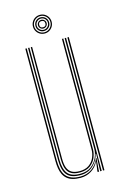

<svg xmlns="http://www.w3.org/2000/svg" viewBox="-114 -778 538 836"><g transform="rotate(-15 155.0 -360.0)"><path d="M142.5 5.5Q122.2 5.5 107.2 1.1Q92.2 -3.2 82.2 -11.8Q72.2 -20.2 66.2 -32.4Q60.2 -44.5 57.6 -60.1Q55 -75.8 55 -94.2V-600H61.2V-94.8Q61.2 -72.8 65.1 -55.1Q69 -37.5 78.2 -25.4Q87.5 -13.2 103.5 -6.8Q119.5 -0.2 143.2 -0.2Q173 -0.2 195.6 -16.2Q218.2 -32.2 228.8 -60.2H231L226.8 -7.2V0H220.2V-5L225.5 -44.8H224.2Q213.5 -22 191.5 -8.2Q169.5 5.5 142.5 5.5ZM244.5 0V-600H250.8V0ZM145.5 -18Q126.5 -18 113.8 -23.1Q101 -28.2 93.5 -38.1Q86 -48 82.8 -62.5Q79.5 -77 79.5 -95.8V-600H85.5V-96Q85.5 -72 91.1 -56Q96.8 -40 109.9 -31.9Q123 -23.8 146 -23.8Q172.2 -23.8 188.6 -35.6Q205 -47.5 212.5 -65.4Q220 -83.2 220 -100.8V-600H226.2V-101Q226.2 -82.8 218.1 -63.4Q210 -44 192.4 -31Q174.8 -18 145.5 -18ZM144 -6.2Q102 -6.2 84.6 -27.6Q67.2 -49 67.2 -95V-600H73.2V-95.2Q73.2 -52.5 89.4 -32.2Q105.5 -12 145 -12Q175.8 -12 195 -26.5Q214.2 -41 223.2 -61.9Q232.2 -82.8 232.2 -101.2V-600H238.5V0H232.2V-15L234.5 -78.8H232.2Q226.2 -50.5 203 -28.2Q179.8 -6 144 -6.2ZM154 -642Q142.5 -642 132.9 -647.6Q123.2 -653.2 117.6 -662.9Q112 -672.5 112 -684Q112 -695.8 117.6 -705.2Q123.2 -714.8 132.9 -720.4Q142.5 -726 154 -726Q165.8 -726 175.2 -720.4Q184.8 -714.8 190.4 -705.2Q196 -695.8 196 -684Q196 -672.5 190.4 -662.9Q184.8 -653.2 175.2 -647.6Q165.8 -642 154 -642ZM154 -647.5Q169 -647.5 179.8 -658.2Q190.5 -669 190.5 -684Q190.5 -699 179.8 -709.8Q169 -720.5 154 -720.5Q139 -720.5 128.2 -709.8Q117.5 -699 117.5 -684Q117.5 -669 128.2 -658.2Q139 -647.5 154 -647.5ZM154 -653.2Q141 -653.2 132.1 -662.1Q123.2 -671 123.2 -684Q123.2 -697 132.1 -705.9Q141 -714.8 154 -714.8Q167 -714.8 175.9 -705.9Q184.8 -697 184.8 -684Q184.8 -671 175.9 -662.1Q167 -653.2 154 -653.2ZM154 -658.8Q164.5 -658.8 171.9 -666.2Q179.2 -673.8 179.2 -684Q179.2 -694.5 171.9 -701.9Q164.5 -709.2 154 -709.2Q143.8 -709.2 136.2 -701.9Q128.8 -694.5 128.8 -684Q128.8 -673.8 136.2 -666.2Q143.8 -658.8 154 -658.8ZM154 -664.5Q146 -664.5 140.2 -670.2Q134.5 -676 134.5 -684Q134.5 -692 140.2 -697.8Q146 -703.5 154 -703.5Q162 -703.5 167.8 -697.8Q173.5 -692 173.5 -684Q173.5 -676 167.8 -670.2Q162 -664.5 154 -664.5ZM154 -670Q168 -670 168 -684Q168 -698 154 -698Q140 -698 140 -684Q140 -670 154 -670Z"/></g></svg>

Font: Big Shoulders Inline Display ExtraLight
Style: Regular
Weight: 250
Version: Version 2.002